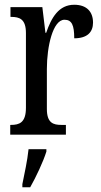

<svg xmlns="http://www.w3.org/2000/svg" viewBox="-20 -566 423 807"><path d="M23 0H257V-41H238C204 -41 177 -49 177 -108V-276C177 -370 202 -483 251 -483C282 -483 292 -460 292 -405C347 -405 371 -431 371 -471C371 -516 345 -546 292 -546C227 -546 196 -492 174 -428H171L158 -536H24V-495H27C62 -495 89 -486 89 -427V-113C89 -50 61 -41 26 -41H23ZM74 208V221H107C131 179 162 113 175 71V61H100C95 110 83 163 74 208Z"/></svg>

Font: Noto Serif Devanagari ExtraCondensed
Style: Regular
Weight: 400
Width: 2
Designer: Universal Thirst, Indian Type Foundry and the Monotype Design Team
Foundry: Monotype Imaging Inc.
Version: Version 2.004